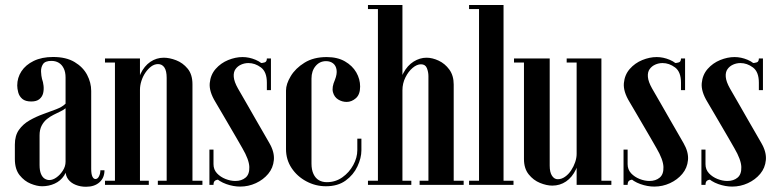

<svg xmlns="http://www.w3.org/2000/svg" viewBox="-20 -724 3056 752"><path d="M47.5 -389.2Q47.5 -376.8 51.5 -361.8Q55.5 -346.8 67.5 -336.6Q79.5 -326.5 102.5 -326.5Q123.2 -326.5 134.4 -335.8Q145.5 -345 148.9 -358.8Q152.2 -372.5 150.6 -387.8Q149 -403 144.5 -415Q141.5 -426.5 140.8 -443.2Q140 -460 148.4 -472.8Q156.8 -485.5 181.2 -485.5Q198 -485.5 210.2 -478.1Q222.5 -470.8 229.6 -456.2Q236.8 -441.8 236.8 -420.5V-54.8Q236.8 -35 247.6 -21Q258.5 -7 276.9 0.2Q295.2 7.5 316.8 7.5Q350 7.5 369.6 -10Q389.2 -27.5 389.2 -57H373.2Q373.2 -44.8 367.9 -33.8Q362.5 -22.8 353.8 -22.8Q346.5 -22.8 341.9 -32.4Q337.2 -42 337.2 -63.2V-368Q337.2 -400.2 321.2 -430.8Q305.2 -461.2 272.1 -481Q239 -500.8 187.8 -500.8Q143.8 -500.8 112.1 -485.4Q80.5 -470 64 -444.8Q47.5 -419.5 47.5 -389.2ZM236.8 -318Q224.2 -305.2 200.2 -296.1Q176.2 -287 148.6 -277Q121 -267 95.6 -252.5Q70.2 -238 54.2 -215.4Q38.2 -192.8 38.2 -157.8V-101.5Q38.2 -61 56.9 -37.8Q75.5 -14.5 100.4 -4.5Q125.2 5.5 144.8 5.5Q171.5 5.5 194.2 -4.9Q217 -15.2 231 -36.2Q245 -57.2 245 -87L254 -61.5V-318ZM236.8 -300V-91Q236.8 -72.2 226.2 -55.9Q215.8 -39.5 201.2 -29.1Q186.8 -18.8 173.2 -18.8Q164 -18.8 155 -24.2Q146 -29.8 140.5 -42.9Q135 -56 135 -77.5V-194Q135 -216 143 -231.6Q151 -247.2 163.5 -257.4Q176 -267.5 190.2 -274.6Q204.5 -281.8 216.6 -287.5Q228.8 -293.2 236.8 -300Z M515.8 -17.5V-359.2Q515.8 -404 530.4 -434.8Q545 -465.5 568.9 -481.8Q592.8 -498 621.5 -498Q643.8 -498 669.9 -488Q696 -478 714.9 -455.2Q733.8 -432.5 733.8 -393.8V0H632.8V-419Q632.8 -446.5 623.8 -459.8Q614.8 -473 599 -473Q585 -473 572.4 -463.8Q559.8 -454.5 549.6 -439.6Q539.5 -424.8 533.9 -407.1Q528.2 -389.5 528.2 -372.2V-17.5ZM430.2 0V-495H528.2V0ZM528.2 0V-16H562.8V0ZM391.2 0V-16H430.2V0ZM391.2 -479V-495H430.2V-479ZM733.8 0V-16H772.8V0ZM598.2 0V-16H632.8V0Z M1041.2 -391H1025.2V-400.2Q1025.2 -442.5 1002.1 -459.8Q979 -477 953 -477Q938 -477 924.4 -471Q910.8 -465 902.4 -453.2Q894 -441.5 895.6 -422.6Q897.2 -403.8 911.8 -377.8Q930.5 -345.8 948.6 -314Q966.8 -282.2 983.4 -253.2Q1000 -224.2 1013.6 -200.9Q1027.2 -177.5 1035.5 -162.8Q1055.5 -128 1052.6 -97.1Q1049.8 -66.2 1030.5 -43.1Q1011.2 -20 982.1 -6.6Q953 6.8 920.5 6.8Q894.2 6.8 866.4 -3Q838.5 -12.8 819.4 -32.4Q800.2 -52 800.2 -81.2V-95H816.2V-81.2Q816.2 -59.8 829.9 -45.2Q843.5 -30.8 863.2 -23Q883 -15.2 901.8 -15.2Q926.2 -15.2 941.9 -28.4Q957.5 -41.5 956.5 -70.1Q955.5 -98.8 929.5 -143.2Q918.2 -162.8 905.5 -185Q892.8 -207.2 878.6 -231Q864.5 -254.8 850.9 -278.4Q837.2 -302 823.8 -324.5Q798.5 -365.8 801.5 -398.4Q804.5 -431 824.6 -454Q844.8 -477 873.6 -488.8Q902.5 -500.5 930 -500.5Q955.5 -500.5 981.1 -489.8Q1006.8 -479 1024 -456.8Q1041.2 -434.5 1041.2 -399.5ZM1025.2 -371V-440.2L999 -477Q1009 -477 1017.1 -479.8Q1025.2 -482.5 1025.2 -495H1041.2V-371ZM816.2 -138V-51.2L838 -20.5Q828 -20.5 822.1 -16.2Q816.2 -12 816.2 0H800.2V-138Z M1100.2 -369.5Q1100.2 -395 1118.8 -425.8Q1137.2 -456.5 1172.8 -478.5Q1208.2 -500.5 1259.5 -500.5Q1301.8 -500.5 1331 -483.6Q1360.2 -466.8 1375.4 -440.5Q1390.5 -414.2 1390.5 -385Q1390.5 -354 1373.9 -339.4Q1357.2 -324.8 1337.8 -324.8Q1319.8 -324.8 1304.4 -334.4Q1289 -344 1284 -363.2Q1279 -382.5 1291.8 -411.2Q1300.8 -434.2 1298.2 -450.6Q1295.8 -467 1284.6 -475.8Q1273.5 -484.5 1257 -484.5Q1232 -484.5 1216 -465.2Q1200 -446 1200 -416.2V-83.5Q1200 -59 1207.8 -42.5Q1215.5 -26 1229 -18.2Q1242.5 -10.5 1260 -10.5Q1294 -10.5 1320.9 -29.5Q1347.8 -48.5 1363.6 -77.5Q1379.5 -106.5 1379.5 -136.2V-180.8H1395.5V-135.2Q1395.5 -105.5 1380 -72.4Q1364.5 -39.2 1333.9 -16.9Q1303.2 5.5 1256.5 5.5Q1215.8 5.5 1179.8 -13.8Q1143.8 -33 1122 -65.9Q1100.2 -98.8 1100.2 -140Z M1544 0V-364.5Q1544 -408 1559.8 -437.8Q1575.5 -467.5 1600 -482.8Q1624.5 -498 1650.5 -498Q1673.2 -498 1698 -486.5Q1722.8 -475 1739.9 -451.5Q1757 -428 1757 -393V0H1658V-425.8Q1658 -442 1652 -457.1Q1646 -472.2 1628.8 -472.2Q1612.8 -472.2 1596 -458Q1579.2 -443.8 1567.8 -420.6Q1556.2 -397.5 1556.2 -370.2V0ZM1460.2 0V-704.5H1556.2V0ZM1556.2 0V-16H1591V0ZM1421.2 0V-16H1460.2V0ZM1421.2 -688.5V-704.5H1460.2V-688.5ZM1757 0V-16H1796V0ZM1623.5 0V-16H1658V0Z M1856.2 0V-704.5H1952.2V0ZM1952.2 0V-16H1991.2V0ZM1817.2 0V-16H1856.2V0ZM1817.2 -688.5V-704.5H1856.2V-688.5Z M2250.8 -477.5V-135.8Q2250.8 -92 2235.9 -60.8Q2221 -29.5 2197 -13.2Q2173 3 2143.2 3Q2121 3 2095.1 -7.5Q2069.2 -18 2050.8 -41Q2032.2 -64 2032.2 -101.2V-495H2133V-75Q2133 -49.2 2142 -35.6Q2151 -22 2164.5 -22Q2179.5 -22 2193.2 -31.8Q2207 -41.5 2217 -56.8Q2227 -72 2232.8 -89Q2238.5 -106 2238.5 -121.2V-477.5ZM2335.5 -495V0H2238.5V-495ZM2238.5 -495V-479H2199.5V-495ZM2374.5 -16V0H2335.5V-16ZM2032.2 -495V-479H1993.2V-495Z M2663.2 -391H2647.2V-400.2Q2647.2 -442.5 2624.1 -459.8Q2601 -477 2575 -477Q2560 -477 2546.4 -471Q2532.8 -465 2524.4 -453.2Q2516 -441.5 2517.6 -422.6Q2519.2 -403.8 2533.8 -377.8Q2552.5 -345.8 2570.6 -314Q2588.8 -282.2 2605.4 -253.2Q2622 -224.2 2635.6 -200.9Q2649.2 -177.5 2657.5 -162.8Q2677.5 -128 2674.6 -97.1Q2671.8 -66.2 2652.5 -43.1Q2633.2 -20 2604.1 -6.6Q2575 6.8 2542.5 6.8Q2516.2 6.8 2488.4 -3Q2460.5 -12.8 2441.4 -32.4Q2422.2 -52 2422.2 -81.2V-95H2438.2V-81.2Q2438.2 -59.8 2451.9 -45.2Q2465.5 -30.8 2485.2 -23Q2505 -15.2 2523.8 -15.2Q2548.2 -15.2 2563.9 -28.4Q2579.5 -41.5 2578.5 -70.1Q2577.5 -98.8 2551.5 -143.2Q2540.2 -162.8 2527.5 -185Q2514.8 -207.2 2500.6 -231Q2486.5 -254.8 2472.9 -278.4Q2459.2 -302 2445.8 -324.5Q2420.5 -365.8 2423.5 -398.4Q2426.5 -431 2446.6 -454Q2466.8 -477 2495.6 -488.8Q2524.5 -500.5 2552 -500.5Q2577.5 -500.5 2603.1 -489.8Q2628.8 -479 2646 -456.8Q2663.2 -434.5 2663.2 -399.5ZM2647.2 -371V-440.2L2621 -477Q2631 -477 2639.1 -479.8Q2647.2 -482.5 2647.2 -495H2663.2V-371ZM2438.2 -138V-51.2L2460 -20.5Q2450 -20.5 2444.1 -16.2Q2438.2 -12 2438.2 0H2422.2V-138Z M2968.2 -391H2952.2V-400.2Q2952.2 -442.5 2929.1 -459.8Q2906 -477 2880 -477Q2865 -477 2851.4 -471Q2837.8 -465 2829.4 -453.2Q2821 -441.5 2822.6 -422.6Q2824.2 -403.8 2838.8 -377.8Q2857.5 -345.8 2875.6 -314Q2893.8 -282.2 2910.4 -253.2Q2927 -224.2 2940.6 -200.9Q2954.2 -177.5 2962.5 -162.8Q2982.5 -128 2979.6 -97.1Q2976.8 -66.2 2957.5 -43.1Q2938.2 -20 2909.1 -6.6Q2880 6.8 2847.5 6.8Q2821.2 6.8 2793.4 -3Q2765.5 -12.8 2746.4 -32.4Q2727.2 -52 2727.2 -81.2V-95H2743.2V-81.2Q2743.2 -59.8 2756.9 -45.2Q2770.5 -30.8 2790.2 -23Q2810 -15.2 2828.8 -15.2Q2853.2 -15.2 2868.9 -28.4Q2884.5 -41.5 2883.5 -70.1Q2882.5 -98.8 2856.5 -143.2Q2845.2 -162.8 2832.5 -185Q2819.8 -207.2 2805.6 -231Q2791.5 -254.8 2777.9 -278.4Q2764.2 -302 2750.8 -324.5Q2725.5 -365.8 2728.5 -398.4Q2731.5 -431 2751.6 -454Q2771.8 -477 2800.6 -488.8Q2829.5 -500.5 2857 -500.5Q2882.5 -500.5 2908.1 -489.8Q2933.8 -479 2951 -456.8Q2968.2 -434.5 2968.2 -399.5ZM2952.2 -371V-440.2L2926 -477Q2936 -477 2944.1 -479.8Q2952.2 -482.5 2952.2 -495H2968.2V-371ZM2743.2 -138V-51.2L2765 -20.5Q2755 -20.5 2749.1 -16.2Q2743.2 -12 2743.2 0H2727.2V-138Z"/></svg>

Font: Emberly Black
Style: Regular
Weight: 900
Designer: Rajesh Rajput
Foundry: Rajesh Rajput
Version: Version 1.000